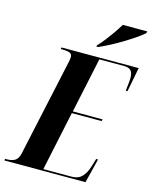

<svg xmlns="http://www.w3.org/2000/svg" viewBox="-175 -1019 879 1106"><g transform="rotate(15 265.0 -465.5)"><path d="M-40 0 -38 -10H-26Q-1 -10 18.5 -20Q38 -30 46 -64L171 -640Q173 -649 174.5 -658.5Q176 -668 176 -674Q176 -692 161.5 -698Q147 -704 122 -704H108L110 -714H570L542 -569H532Q532 -576 534 -590.5Q536 -605 537.5 -620.5Q539 -636 539 -646Q539 -676 527 -690Q515 -704 486 -704H338L268 -375H445L443 -364H265L190 -10H360Q398 -10 420 -33.5Q442 -57 453 -93L469 -145H480L444 0ZM304 -779Q323 -798 343.5 -824.5Q364 -851 383.5 -879Q403 -907 417 -931H563L561 -921Q549 -909 520.5 -889Q492 -869 455.5 -846.5Q419 -824 381 -804Q343 -784 313 -771H302Z"/></g></svg>

Font: Noto Serif Display ExtraCondensed ExtraBold
Style: Italic
Weight: 800
Width: 2
Italic angle: -12°
Designer: Monotype Design Team
Foundry: Monotype Imaging Inc.
Version: Version 2.009